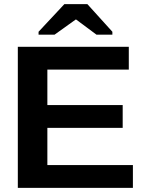

<svg xmlns="http://www.w3.org/2000/svg" viewBox="-20 -916 707 936"><path d="M66.9 0V-688H607.9V-576.7H210.9V-403.8H578.1V-292.5H210.9V-111.3H627.9V0ZM527.8 -761.2V-747.1H450.2L351.1 -820.8H349.1L246.1 -747.1H168V-761.2L293.9 -896H405.8Z"/></svg>

Font: Arial
Style: Bold
Weight: 700
Designer: Steve Matteson
Foundry: Ascender Corporation
Version: Version 2.00.3